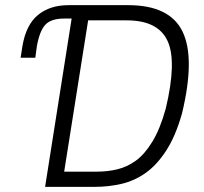

<svg xmlns="http://www.w3.org/2000/svg" viewBox="-20 -725 790 745"><path d="M155 0 258 -653H229Q177 -653 155 -628Q133 -603 123 -545L117 -501H60L67 -546Q81 -629 127.5 -667Q174 -705 246 -705H477Q639 -705 688.5 -602Q738 -499 686 -284Q661 -196 624.5 -140Q588 -84 544.5 -53.5Q501 -23 451 -11.5Q401 0 349 0ZM229 -59H357Q397 -59 435 -68Q473 -77 507 -101.5Q541 -126 571 -175Q601 -224 623 -303Q667 -487 630 -566.5Q593 -646 472 -646H322Z"/></svg>

Font: Nunito Sans 7pt Condensed Light
Style: Italic
Weight: 300
Width: 3
Italic angle: -9°
Designer: Vernon Adams
Foundry: Vernon Adams
Version: Version 3.101;gftools[0.9.27]